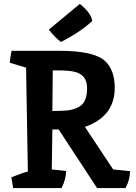

<svg xmlns="http://www.w3.org/2000/svg" viewBox="-20 -959 696 979"><path d="M281 -700Q456 -700 513 -650Q565 -605 565 -511Q565 -365 413 -312L557 -95L643 -86Q643 -43 620 0H475L279 -299H247L244 -95L317 -87Q317 -46 294 0H47L38 -55Q98 -79 122 -84Q120 -207 117 -381Q114 -555 113 -614L30 -639Q31 -662 39 -700ZM360 -593Q329 -600 277 -600H249Q247 -462 247 -393L296 -394Q355 -395 389.5 -418.5Q424 -442 424 -510Q424 -578 360 -593ZM229 -808 387 -939Q446 -892 450 -852Q424 -827 384.5 -800Q345 -773 291 -745Q259 -769 229 -808Z"/></svg>

Font: Inika
Style: Bold
Weight: 700
Version: Version 1.001